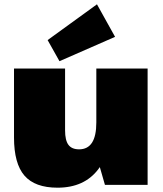

<svg xmlns="http://www.w3.org/2000/svg" viewBox="-20 -858 756 891"><path d="M282 -253Q282 -207 297.5 -186Q313 -165 347 -165Q387 -165 407 -196Q427 -227 427 -290L501 -377V-319Q501 -158 436 -72.5Q371 13 247 13Q142 13 93.5 -43Q45 -99 45 -220V-540H282ZM665 0H467L427 -139V-540H665ZM514 -687 256 -574 201 -672 430 -838Z"/></svg>

Font: Pathway Extreme SemiCondensed Black
Style: Regular
Weight: 900
Width: 4
Version: Version 1.001;gftools[0.9.26]